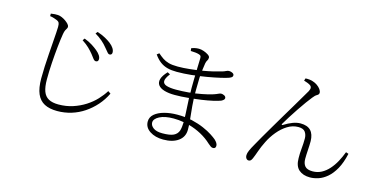

<svg xmlns="http://www.w3.org/2000/svg" viewBox="-79 -1172 3158 1613"><g transform="rotate(15 1500.0 -365.5)"><path d="M625 -498Q606 -521 584 -542.5Q562 -564 524 -589L537 -607Q579 -591 607.5 -572.5Q636 -554 654 -539Q700 -501 698 -468Q697 -457 691.5 -452Q686 -447 676 -447Q664 -447 653 -461.5Q642 -476 625 -498ZM722 -581Q704 -604 677 -627.5Q650 -651 614 -672L628 -689Q670 -675 699.5 -658.5Q729 -642 747 -628Q794 -591 794 -554Q794 -544 788.5 -538Q783 -532 773 -532Q762 -532 751.5 -546Q741 -560 722 -581ZM208 -714V-736Q228 -739 243 -740Q258 -741 270 -740Q286 -739 304.5 -731Q323 -723 339 -711.5Q355 -700 365.5 -688Q376 -676 376 -666Q376 -656 371 -649Q366 -642 360.5 -630.5Q355 -619 351 -596Q343 -549 336 -481.5Q329 -414 324 -339Q319 -264 319 -194Q319 -129 333.5 -90Q348 -51 380.5 -33Q413 -15 466 -15Q533 -15 591 -34Q649 -53 697.5 -84Q746 -115 782.5 -154Q819 -193 843 -232L866 -216Q838 -158 796.5 -111Q755 -64 703.5 -29.5Q652 5 593 23Q534 41 470 41Q403 41 359 18Q315 -5 293 -55.5Q271 -106 271 -190Q271 -237 273.5 -292Q276 -347 280 -402Q284 -457 287.5 -506Q291 -555 293.5 -591Q296 -627 296 -643Q296 -669 291 -679Q286 -689 273 -695Q262 -700 244 -706Q226 -712 208 -714Z M1425 -737Q1449 -736 1465.5 -734.5Q1482 -733 1498 -728Q1510 -724 1514 -718.5Q1518 -713 1518 -698Q1518 -693 1517 -667.5Q1516 -642 1515 -603Q1515 -599 1515 -595Q1486 -591 1456 -588Q1401 -582 1352 -582Q1304 -582 1273.5 -590.5Q1243 -599 1221 -614Q1199 -629 1175 -650L1156 -635Q1182 -598 1211 -576.5Q1240 -555 1275 -546Q1310 -537 1356 -537Q1417 -537 1484 -544Q1499 -546 1514 -548Q1513 -534 1513 -521Q1512 -477 1512 -436Q1512 -416 1513 -398Q1506 -397 1499 -396Q1442 -391 1388 -391Q1337 -391 1306.5 -400.5Q1276 -410 1274.5 -434Q1273 -458 1307 -502L1284 -514Q1246 -474 1237.5 -442.5Q1229 -411 1245.5 -389Q1262 -367 1299.5 -356Q1337 -345 1389 -345Q1446 -345 1505 -351Q1509 -351 1513 -352Q1514 -332 1515 -314Q1517 -258 1520 -216Q1520 -201 1521 -188Q1489 -191 1455 -191Q1394 -191 1342.5 -177Q1291 -163 1260 -136.5Q1229 -110 1229 -71Q1229 -20 1276 11Q1323 42 1393 42Q1475 42 1524 6.5Q1573 -29 1573 -92Q1573 -111 1572 -133Q1629 -117 1679 -90Q1732 -61 1771 -24Q1784 -13 1794 -5.5Q1804 2 1816 2Q1826 2 1832.5 -4Q1839 -10 1839 -22Q1839 -35 1831.5 -47Q1824 -59 1810 -72Q1796 -84 1765.5 -104Q1735 -124 1689 -144Q1643 -164 1584 -178Q1576 -179 1568 -181Q1563 -230 1557 -293Q1555 -323 1553 -356Q1587 -360 1618 -364Q1673 -372 1714.5 -381.5Q1756 -391 1780 -400Q1792 -406 1799.5 -413Q1807 -420 1807 -428Q1807 -442 1793 -449.5Q1779 -457 1766 -457Q1756 -457 1742 -450Q1728 -443 1704 -435Q1664 -422 1610 -412Q1582 -406 1552 -402Q1552 -419 1552 -435Q1552 -496 1554 -539Q1555 -546 1555 -553Q1585 -557 1614 -562Q1677 -573 1724.5 -584Q1772 -595 1794 -603Q1807 -608 1815.5 -614Q1824 -620 1824 -631Q1824 -640 1817.5 -645.5Q1811 -651 1800.5 -654.5Q1790 -658 1779 -658Q1768 -658 1754.5 -651Q1741 -644 1723 -639Q1698 -631 1656 -621Q1614 -611 1562 -602Q1561 -602 1560 -602Q1560 -607 1561 -612Q1565 -644 1569 -668Q1573 -687 1580 -696.5Q1587 -706 1587 -722Q1587 -734 1570 -745.5Q1553 -757 1530 -765Q1507 -773 1487 -773Q1469 -773 1452.5 -769.5Q1436 -766 1422 -760ZM1522 -144Q1521 -99 1512 -69Q1501 -37 1469.5 -22Q1438 -7 1372 -7Q1320 -7 1293.5 -27Q1267 -47 1267 -73Q1267 -105 1312 -128.5Q1357 -152 1433 -152Q1479 -152 1522 -144Z M2409 -743 2416 -764Q2431 -765 2450.5 -763Q2470 -761 2482 -756Q2502 -750 2520.5 -737Q2539 -724 2550.5 -708Q2562 -692 2562 -677Q2562 -663 2545.5 -654Q2529 -645 2511 -621Q2496 -603 2471 -568.5Q2446 -534 2418.5 -493Q2391 -452 2366 -412.5Q2341 -373 2325 -345Q2321 -339 2324 -336Q2327 -333 2333 -337Q2373 -362 2408 -375Q2443 -388 2474 -388Q2534 -388 2563.5 -357Q2593 -326 2594 -265Q2594 -231 2591 -187.5Q2588 -144 2588 -111Q2588 -70 2607.5 -47.5Q2627 -25 2674 -25Q2716 -25 2751 -43.5Q2786 -62 2815 -94.5Q2844 -127 2866 -167.5Q2888 -208 2905 -253L2928 -245Q2910 -164 2880 -110.5Q2850 -57 2813.5 -26Q2777 5 2738.5 17.5Q2700 30 2666 30Q2605 30 2569 -1.5Q2533 -33 2533 -102Q2532 -142 2536.5 -186.5Q2541 -231 2541 -274Q2541 -307 2524.5 -330.5Q2508 -354 2464 -354Q2415 -354 2370.5 -326.5Q2326 -299 2289 -254.5Q2252 -210 2227 -159Q2203 -111 2188.5 -69Q2174 -27 2163 -2Q2157 12 2150 19Q2143 26 2131 26Q2124 26 2117.5 21.5Q2111 17 2107 8.5Q2103 0 2103 -13Q2103 -30 2114 -55Q2125 -80 2145 -114.5Q2165 -149 2190 -194Q2218 -242 2250.5 -297.5Q2283 -353 2317 -410Q2351 -467 2381.5 -518Q2412 -569 2435 -608.5Q2458 -648 2470 -668Q2480 -688 2478.5 -699.5Q2477 -711 2468 -718Q2457 -726 2440 -732.5Q2423 -739 2409 -743Z"/></g></svg>

Font: Early Summer Mincho Light
Style: Regular
Weight: 300
Designer: GuiWonder
Version: Version 1.002